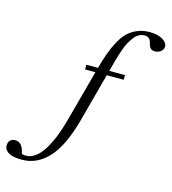

<svg xmlns="http://www.w3.org/2000/svg" viewBox="-417 -835 1064 1191"><g transform="rotate(15 115.5 -240.0)"><path d="M-165.5 245.1Q-224.6 245.1 -252.2 228.3Q-279.8 211.4 -279.8 183.6Q-279.8 164.1 -268.6 151.4Q-257.3 138.7 -235.4 138.7Q-211.9 138.7 -197.3 155.5Q-182.6 172.4 -175.3 210Q-162.1 214.4 -147.9 214.4Q-116.2 214.4 -86.7 192.1Q-57.1 169.9 -33.2 130.4Q-9.3 90.8 9.8 43Q28.8 -4.9 44.4 -62.5L134.8 -397.5H68.4V-427.7H143.1Q159.2 -485.4 174.1 -526.6Q189 -567.9 210.7 -607.7Q232.4 -647.5 257.6 -671.6Q282.7 -695.8 317.9 -710.4Q353 -725.1 396.5 -725.1Q449.7 -725.1 480.5 -706.1Q511.2 -687 511.2 -662.1Q511.2 -644.5 495.4 -631.1Q479.5 -617.7 457.5 -617.7Q445.8 -617.7 437.5 -621.6Q429.2 -625.5 424.6 -632.8Q419.9 -640.1 417.7 -646.2Q415.5 -652.3 414.1 -660.2Q406.2 -696.8 371.6 -696.8Q352.1 -696.8 334.7 -687.3Q317.4 -677.7 303.7 -659.2Q290 -640.6 279.3 -621.6Q268.6 -602.5 258.8 -574.5Q249 -546.4 243.4 -528.1Q237.8 -509.8 230.5 -482.9L215.8 -427.7H316.4V-397.5H207.5L125.5 -91.8Q78.1 85.4 4.9 165.3Q-68.4 245.1 -165.5 245.1Z"/></g></svg>

Font: Elstob
Style: Italic
Weight: 400
Italic angle: -20°
Designer: Peter S. Baker
Version: Version 1.015